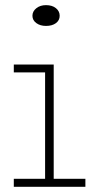

<svg xmlns="http://www.w3.org/2000/svg" viewBox="-20 -720 376 740"><path d="M157.2 -620.1Q134.8 -620.1 119.9 -631.1Q105 -642.1 105 -659.2Q105 -676.3 119.9 -688.2Q134.8 -700.2 157.2 -700.2Q181.2 -700.2 195.6 -688.5Q210 -676.8 210 -659.2Q210 -641.6 195.6 -630.9Q181.2 -620.1 157.2 -620.1ZM187 -30.8H309.1V0H33.2V-30.8H153.8V-440.9H33.2V-471.2H187Z"/></svg>

Font: BioRhyme ExtraLight
Style: Regular
Weight: 275
Designer: Aoife Mooney
Foundry: Aoife Mooney Type
Version: Version 1.500;PS 001.500;hotconv 1.0.88;makeotf.lib2.5.64775